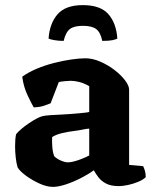

<svg xmlns="http://www.w3.org/2000/svg" viewBox="-20 -728 606 751"><path d="M187 3Q163 3 134.5 -10Q106 -23 82 -40.5Q58 -58 49 -73Q44 -89 41.5 -112Q39 -135 39 -156Q39 -171 40 -183Q41 -195 43 -203Q51 -213 64 -224Q77 -235 92.5 -245.5Q108 -256 122 -263.5Q136 -271 144 -273Q153 -276 176 -277.5Q199 -279 222 -280Q239 -281 254.5 -282Q270 -283 284.5 -284.5Q299 -286 310 -287Q321 -288 329 -290V-391Q308 -403 289.5 -407.5Q271 -412 257 -412Q248 -412 233 -410.5Q218 -409 210 -407L178 -324Q171 -321 154 -315Q137 -309 112 -308Q103 -323 87.5 -356Q72 -389 67 -428Q92 -446 124.5 -459.5Q157 -473 192.5 -482Q228 -491 260 -495.5Q292 -500 314 -500Q342 -500 372 -487Q402 -474 427.5 -454.5Q453 -435 469 -414Q485 -393 485 -377V-83L540 -78Q543 -72 546.5 -61Q550 -50 550 -35Q540 -25 521 -17Q502 -9 481 -4.5Q460 0 445 0Q414 0 395 -10Q376 -20 365 -34.5Q354 -49 347 -62Q325 -46 295.5 -31Q266 -16 237 -6.5Q208 3 187 3ZM246 -93Q256 -93 271 -97Q286 -101 302 -107.5Q318 -114 329 -120V-225Q316 -224 302.5 -221Q289 -218 272 -216Q247 -213 223.5 -207.5Q200 -202 184 -192Q183 -176 184.5 -154.5Q186 -133 192 -117Q202 -107 218 -100Q234 -93 246 -93ZM304 -708Q373 -708 404 -672.5Q435 -637 439 -577Q434 -574 420.5 -571Q407 -568 380 -568Q373 -602 356 -614.5Q339 -627 304 -627Q270 -627 253.5 -614.5Q237 -602 229 -568Q209 -568 192.5 -571Q176 -574 170 -577Q174 -636 205 -672Q236 -708 304 -708Z"/></svg>

Font: Texturina 12pt ExtraBold
Style: Regular
Weight: 800
Designer: Guillermo Torres Carreño
Foundry: Omnibus-Type
Version: Version 1.002